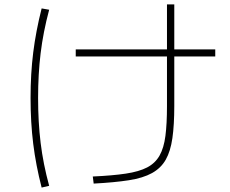

<svg xmlns="http://www.w3.org/2000/svg" viewBox="-20 -802 1040 867"><path d="M399 -5Q488 -9 548 -18Q608 -27 644.5 -46Q681 -65 700.5 -99.5Q720 -134 727 -188.5Q734 -243 734 -323V-782H767V-323Q767 -238 758.5 -178.5Q750 -119 728.5 -81Q707 -43 666.5 -20.5Q626 2 561.5 12Q497 22 403 27ZM322 -547V-579H952V-547ZM168 45Q142 -56 130 -152.5Q118 -249 118 -360Q118 -469 130 -565Q142 -661 168 -764L202 -758Q175 -657 163.5 -562Q152 -467 152 -360Q152 -251 163.5 -156.5Q175 -62 202 37Z"/></svg>

Font: M PLUS 1 Thin ExtraLight
Style: Regular
Weight: 250
Version: Version 1.001